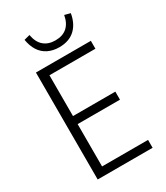

<svg xmlns="http://www.w3.org/2000/svg" viewBox="-221 -1002 949 1096"><g transform="rotate(-30 254.0 -454.5)"><path d="M87 0V-705H449V-653H146V-384H425V-331H146V-52H449V0ZM276 -763Q234 -763 202 -779Q170 -795 150.5 -825.5Q131 -856 124 -899L162 -909Q171 -858 200.5 -833Q230 -808 276 -808Q324 -808 353 -833.5Q382 -859 391 -909L429 -899Q418 -834 379 -798.5Q340 -763 276 -763Z"/></g></svg>

Font: Nunito Sans 10pt Condensed Light
Style: Regular
Weight: 300
Width: 3
Designer: Vernon Adams
Foundry: Vernon Adams
Version: Version 3.101;gftools[0.9.27]